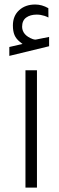

<svg xmlns="http://www.w3.org/2000/svg" viewBox="-20 -847 264 865"><path d="M94.7 -530.5H146.5V-1.9H94.7ZM69.8 -658.2Q52.7 -671.9 45.4 -689Q38.1 -706.1 38.1 -732.4Q38.1 -775.4 66.2 -801Q94.2 -826.7 138.7 -826.7Q168.9 -826.7 197.8 -810.1L198.2 -768.1Q189 -772.9 180.4 -775.6Q171.9 -778.3 163.1 -779.8Q154.3 -781.2 145.5 -781.2Q116.2 -781.2 97.9 -767.8Q79.6 -754.4 79.6 -726.1Q80.6 -688.5 127.4 -670.9Q134.8 -668.5 139.6 -668.5Q142.1 -668.5 145 -669.4Q146.5 -669.4 201.2 -680.7V-638.7L22 -595.2V-635.3L66.4 -645.5L81.5 -648.9Z"/></svg>

Font: Shabnam Thin FD
Style: Thin-FD
Weight: 100
Foundry: DejaVu fonts team - Redesigned by Saber Rastikerdar - Based on Vazir font
Version: Version 5.0.0